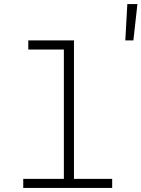

<svg xmlns="http://www.w3.org/2000/svg" viewBox="-20 -930 700 950"><path d="M95 0V-45H296V-685H120V-730H346V-45H535V0ZM600 -730 610 -910H660L640 -730Z"/></svg>

Font: Tiny Thin
Style: Regular
Weight: 100
Monospace: yes
Designer: Philipp Nurullin, Konstantin Bulenkov
Foundry: JetBrains
Version: Version 2.251; ttfautohint (v1.8.4.7-5d5b)